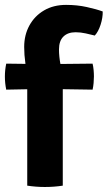

<svg xmlns="http://www.w3.org/2000/svg" viewBox="-22 -760 441 786"><path d="M162 -497.5 357 -499.5Q360 -487 361.2 -473.5Q362.5 -460 362.5 -447Q362.5 -434.5 361.2 -420.2Q360 -406 357 -393L160.5 -396L3.5 -393Q-2 -419.5 -2 -447Q-2 -473 3.5 -499.5ZM89.5 -436Q86.5 -469.5 81.8 -502Q77 -534.5 77 -568Q77 -617 98.5 -656Q120 -695 158.5 -717.5Q197 -740 248.5 -740Q293.5 -740 333.2 -731.2Q373 -722.5 398.5 -713Q399 -687.5 389.8 -658.8Q380.5 -630 366 -614.5Q350.5 -618.5 329.2 -623.2Q308 -628 287.5 -628Q255.5 -628 237.5 -610.2Q219.5 -592.5 219.5 -557.5Q219.5 -529.5 225.5 -496.8Q231.5 -464 235 -435V0Q199.5 5.5 161.5 5.5Q125.5 5.5 89.5 0Z"/></svg>

Font: Signika Negative
Style: Bold
Weight: 700
Designer: Anna Giedry
Foundry: Anna Giedry
Version: Version 2.001